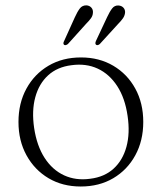

<svg xmlns="http://www.w3.org/2000/svg" viewBox="-20 -686 604 717"><path d="M282.5 -471.5Q350.5 -471.5 403 -440.5Q455.5 -409.5 485.2 -355.2Q515 -301 515 -230.5Q515 -160.5 485.2 -106Q455.5 -51.5 403 -20.5Q350.5 10.5 281.5 10.5Q213.5 10.5 161.2 -20.5Q109 -51.5 79 -106Q49 -160.5 49 -230.5Q49 -301 78.8 -355.2Q108.5 -409.5 161 -440.5Q213.5 -471.5 282.5 -471.5ZM317 -18.5Q370 -25 404.2 -56.2Q438.5 -87.5 452.2 -138Q466 -188.5 456.5 -253Q447 -319.5 417.8 -364.5Q388.5 -409.5 344.8 -429.8Q301 -450 247 -442.5Q194 -436 159.8 -404.8Q125.5 -373.5 111.8 -323Q98 -272.5 107.5 -208Q117.5 -141.5 146.5 -96.5Q175.5 -51.5 219.5 -31.2Q263.5 -11 317 -18.5ZM259.5 -621.5Q269 -642.5 278.2 -654.5Q287.5 -666.5 303.5 -666Q314.5 -665 321.2 -657.5Q328 -650 327 -638.5Q326.5 -627 319.2 -617.2Q312 -607.5 301 -596.5L233.5 -521.5Q230 -519 226.5 -517.8Q223 -516.5 219.5 -518.5Q216.5 -521 216.8 -524.8Q217 -528.5 219.5 -533ZM380 -622Q389.5 -642.5 398.8 -654.5Q408 -666.5 423 -665.5Q434.5 -664.5 441.2 -657Q448 -649.5 447 -638Q445.5 -626.5 438.5 -616.8Q431.5 -607 421 -596.5L353 -522Q350 -519 346 -517.8Q342 -516.5 338.5 -519Q336 -521.5 336.2 -525.2Q336.5 -529 338.5 -533.5Z"/></svg>

Font: Fraunces ExtraLight
Style: Regular
Weight: 250
Version: Version 1.000;[b76b70a41]